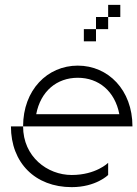

<svg xmlns="http://www.w3.org/2000/svg" viewBox="-20 -770 565 790"><path d="M75 -250H25C25 -100 125 0 275 0C375 0 425 -50 425 -50V-100C425 -100 375 -50 275 -50C175 -50 75 -125 75 -250ZM75 -250H525C525 -400 425 -500 300 -500C175 -500 75 -400 75 -250ZM129 -300C147 -395 214 -450 300 -450C386 -450 453 -395 471 -300ZM325 -600H375V-650H325ZM375 -650H425V-700H375ZM425 -700H475V-750H425Z"/></svg>

Font: LS-VG5000 Light Shifted
Style: Regular
Weight: 400
Designer: Justin Bihan, 2021
Foundry: Justin Bihan, 2021
Version: Version 1.000;Glyphs 3.1.2 (3151)